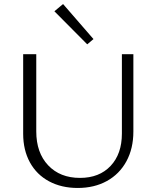

<svg xmlns="http://www.w3.org/2000/svg" viewBox="-20 -927 775 953"><path d="M95 -263V-658H160V-275Q160 -169 219 -106.5Q278 -44 377 -44Q473 -44 529 -103.5Q585 -163 585 -264V-658H642V-274Q642 -190 607.5 -126.5Q573 -63 510.5 -28.5Q448 6 366 6Q285 6 223.5 -27Q162 -60 128.5 -121Q95 -182 95 -263ZM250 -871 293 -907 444 -733 413 -707Z"/></svg>

Font: Ysabeau Semilight
Style: Regular
Weight: 300
Designer: Christian Thalmann (Catharsis Fonts)
Version: Version 0.003